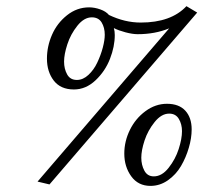

<svg xmlns="http://www.w3.org/2000/svg" viewBox="-20 -590 677 629"><path d="M442.9 -73.2Q442.9 -49.8 452.9 -31Q462.9 -12.2 483.9 -12.2Q510.3 -12.2 532.5 -40.3Q554.7 -68.4 565.4 -101.8Q576.2 -135.3 576.2 -160.2Q576.2 -183.1 565.9 -200.4Q555.7 -217.8 534.2 -217.8Q508.8 -217.8 486.6 -190.2Q464.4 -162.6 453.6 -129.9Q442.9 -97.2 442.9 -73.2ZM231.9 -328.1Q252 -328.1 269.8 -344.7Q287.6 -361.3 298.8 -385.3Q310.1 -409.2 316.7 -433.8Q323.2 -458.5 323.2 -476.1Q323.2 -499.5 313 -516.4Q302.7 -533.2 280.8 -533.2Q255.4 -533.2 233.4 -505.6Q211.4 -478 200.7 -445.1Q189.9 -412.1 189.9 -388.2Q189.9 -364.3 200 -346.2Q210 -328.1 231.9 -328.1ZM142.1 14.2 103 4.9 534.2 -497.1Q487.8 -478 431.2 -478Q414.1 -478 391.1 -484.1Q368.2 -490.2 353 -498Q356 -487.8 356 -475.1Q356 -437.5 340.3 -397.2Q324.7 -356.9 293 -326.9Q261.2 -296.9 222.2 -296.9Q178.7 -296.9 156.2 -325.9Q133.8 -355 133.8 -397.9Q133.8 -438 150.4 -476.1Q167 -514.2 199.5 -540Q231.9 -565.9 272 -565.9Q289.6 -565.9 308.3 -559.3Q327.1 -552.7 336.9 -541Q388.7 -516.1 440.9 -516.1Q540.5 -516.1 590.8 -569.8L626 -548.8ZM387.2 -86.9Q387.2 -127 405.5 -164.3Q423.8 -201.7 456.5 -225.8Q489.3 -250 526.9 -250Q566.4 -250 587.2 -227.3Q607.9 -204.6 607.9 -166Q607.9 -137.7 598.6 -106Q589.4 -74.2 573 -46.1Q556.6 -18.1 530.3 0.5Q503.9 19 473.1 19Q432.6 19 409.9 -12.5Q387.2 -43.9 387.2 -86.9Z"/></svg>

Font: Common Serif News
Style: Italic
Weight: 450
Italic angle: -12°
Designer: Philipp H. Poll, Khaled Hosny
Foundry: Stefan Peev, Context Ltd.
Version: Version 1.026